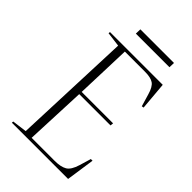

<svg xmlns="http://www.w3.org/2000/svg" viewBox="-252 -954 1050 1050"><g transform="rotate(45 273.5 -429.0)"><path d="M164 -709 79 -720 80 -730H488L502 -568L490 -566L469 -637Q456 -683 434.5 -697.5Q413 -712 369 -712H213L202 -389H445L443 -371H201L186 -18H364Q411 -18 436.5 -33Q462 -48 477 -98L497 -165H510L486 0H51L52 -10L137 -21ZM187 -858H447L446 -824H186Z"/></g></svg>

Font: Literata 72pt ExtraLight
Style: Italic
Weight: 200
Italic angle: -2°
Designer: Latin by Veronika Burian and Jose Scaglione. Greek by Irene Vlachou. Cyrillic by Vera Evstafieva
Foundry: TypeTogether
Version: Version 3.002